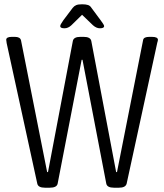

<svg xmlns="http://www.w3.org/2000/svg" viewBox="-20 -874 765 896"><path d="M190 2Q158 2 154 -17L11 -673Q11 -677 10 -681Q9 -685 9 -688Q9 -702 35 -702H49Q74 -702 78 -686L200 -71H204L320 -683Q324 -702 355 -702H370Q402 -702 406 -683L522 -71H526L648 -688Q651 -702 677 -702H689Q717 -702 717 -688Q717 -686 716 -682Q715 -678 714 -675L571 -17Q566 2 535 2H512Q480 2 476 -17L365 -595H361L249 -17Q245 2 212 2ZM281 -742Q261 -742 261 -752Q261 -757 266 -764.5Q271 -772 276 -780L319 -837Q326 -846 335.5 -850Q345 -854 363 -854Q381 -854 391 -850.5Q401 -847 407 -837L450 -779Q455 -772 460.5 -764Q466 -756 466 -752Q466 -742 446 -742Q430 -742 414 -756L363 -805L313 -756Q298 -742 281 -742Z"/></svg>

Font: Asap Condensed Light
Style: Regular
Weight: 300
Width: 3
Designer: Pablo Cosgaya
Foundry: Omnibus-Type
Version: Version 3.001; ttfautohint (v1.8.4.7-5d5b)